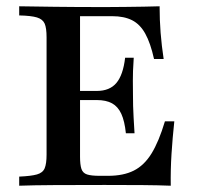

<svg xmlns="http://www.w3.org/2000/svg" viewBox="-20 -591 634 611"><path d="M41.1 0V-29Q79 -30.6 97.6 -35.9Q116.1 -41.1 122.2 -55.6Q128.2 -70.2 128.2 -98.4V-472.6Q128.2 -501.6 122.2 -515.7Q116.1 -529.8 97.6 -535.5Q79 -541.1 41.1 -541.9V-571Q83.9 -570.2 153.2 -569.4Q222.6 -568.5 316.1 -568.5Q348.4 -568.5 379.4 -569Q410.5 -569.4 437.9 -569.8Q465.3 -570.2 487.9 -571Q487.9 -528.2 491.1 -486.7Q494.4 -445.2 500.8 -403.2H470.2Q458.9 -454 442.3 -483.9Q425.8 -513.7 400.4 -526.6Q375 -539.5 337.1 -539.5H234.7V-92.7Q234.7 -66.9 239.1 -53.6Q243.5 -40.3 256.9 -35.9Q270.2 -31.5 296.8 -31.5H324.2Q372.6 -31.5 405.6 -48Q438.7 -64.5 462.1 -102.4Q485.5 -140.3 504.8 -204.8H534.7Q529 -151.6 525.8 -101.2Q522.6 -50.8 523.4 0Q484.7 -1.6 433.5 -2Q382.3 -2.4 312.9 -2.4Q221.8 -2.4 152.8 -2Q83.9 -1.6 41.1 0ZM208.9 -272.6V-301.6H354V-272.6ZM380.6 -166.9Q376.6 -205.6 366.1 -228.6Q355.6 -251.6 336.7 -262.1Q317.7 -272.6 287.9 -272.6V-301.6Q329 -301.6 350.4 -327Q371.8 -352.4 378.2 -407.3H405.6Q402.4 -359.7 402.8 -334.3Q403.2 -308.9 403.2 -287.1Q403.2 -270.2 403.6 -253.6Q404 -237.1 405.2 -216.5Q406.5 -196 408.1 -166.9Z"/></svg>

Font: Playfair 5pt SemiExpanded Light SemiBold
Style: Regular
Weight: 600
Version: Version 2.001;gftools[0.9.30]